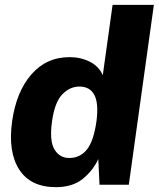

<svg xmlns="http://www.w3.org/2000/svg" viewBox="-20 -763 656 793"><path d="M211 10Q106 10 59.2 -63Q12.5 -136 30 -261.5Q47 -383.5 109.2 -455.2Q171.5 -527 267.5 -527Q313.5 -527 351 -508Q388.5 -489 404.5 -452.5L445 -743H615.5L512 0H391L386 -106Q363.5 -57.5 321.2 -23.8Q279 10 211 10ZM266.5 -110.5Q310 -110.5 338.2 -144.5Q366.5 -178.5 378.5 -262.5Q388 -337 369.5 -371.2Q351 -405.5 308 -405.5Q268.5 -405.5 237.2 -373.2Q206 -341 195 -262.5Q183.5 -181.5 204.8 -146Q226 -110.5 266.5 -110.5Z"/></svg>

Font: Public Sans ExtraBold
Style: Italic
Weight: 800
Italic angle: -8°
Designer: The Public Sans project authors (U.S. Web Design System). Libre Franklin designed by Pablo Impallari and Rodrigo Fuenzal
Version: Version 1.007; ttfautohint (v1.8.1) -l 8 -r 50 -G 200 -x 14 